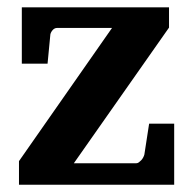

<svg xmlns="http://www.w3.org/2000/svg" viewBox="-20 -508 531 528"><path d="M32.2 0V-64.9L288.1 -431.2H137.2Q129.4 -431.2 123.8 -424.1Q118.2 -417 118.2 -410.2L110.8 -333H40V-487.8H444.8V-432.1L183.1 -59.1H355Q358.4 -59.1 361.8 -61.5Q365.2 -64 368.4 -67.4Q371.6 -70.8 373.8 -75Q376 -79.1 377 -83L390.1 -168H459V0Z"/></svg>

Font: Charis SIL APac
Style: Bold
Weight: 700
Foundry: SIL International
Version: Version 5.000